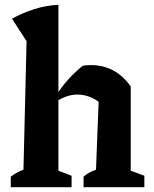

<svg xmlns="http://www.w3.org/2000/svg" viewBox="-20 -782 643 802"><path d="M25 0V-44Q35 -52 48 -59.5Q61 -67 78 -73L91 -610L30 -704Q74 -728 122 -743.5Q170 -759 224 -762V-69L279 -48V0ZM329 0V-44Q339 -53 351.5 -60Q364 -67 381 -73L392 -357L526 -421V-69L583 -48V0ZM215 -358 212 -379Q236 -418 264.5 -449.5Q293 -481 325 -507Q335 -509 344 -509.5Q353 -510 361 -510Q411 -510 452.5 -488Q494 -466 526 -421L392 -357Q350 -387 303 -387Q260 -387 215 -358Z"/></svg>

Font: Piazzolla Thin ExtraBold
Style: Regular
Weight: 800
Version: Version 2.005